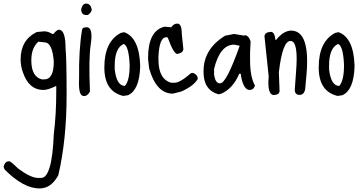

<svg xmlns="http://www.w3.org/2000/svg" viewBox="-101 -516 2017 1068"><path d="M226.6 -350.6Q263.7 -350.6 263.7 -247.1Q269.5 -190.4 269.5 11.7Q269.5 260.7 223.6 458Q184.6 532.2 118.2 532.2Q29.3 532.2 -75.2 426.8L-81.1 412.1Q-74.2 380.9 -49.8 380.9Q-41 380.9 -1 420.9Q70.3 473.6 109.4 473.6H127.9Q188.5 473.6 198.2 230.5Q211.9 120.1 211.9 -3.9V-38.1Q166 -15.6 140.6 -15.6Q60.5 -15.6 27.3 -111.3Q13.7 -146.5 13.7 -185.5Q13.7 -293.9 103.5 -337.9L144.5 -341.8Q167 -341.8 189.5 -327.1H196.3Q214.8 -350.6 226.6 -350.6ZM112.3 -284.2Q73.2 -250 73.2 -179.7Q73.2 -89.8 131.8 -74.2H144.5Q198.2 -74.2 198.2 -172.9Q190.4 -280.3 146.5 -280.3Z M377.9 -496.1Q403.3 -496.1 409.2 -462.9Q409.2 -447.3 387.7 -432.6H377.9Q350.6 -432.6 350.6 -465.8Q358.4 -496.1 377.9 -496.1ZM384.8 -364.3Q418 -359.4 403.3 -265.6Q391.6 -188.5 399.4 -6.8Q384.8 21.5 361.3 17.6Q334 13.7 338.9 -79.1Q336.9 -241.2 355.5 -350.6Q357.4 -365.2 384.8 -364.3Z M589.8 -336.9Q673.8 -306.6 678.7 -151.4V-145.5Q674.8 -15.6 611.3 13.7L584 17.6Q479.5 -7.8 479.5 -139.6V-142.6Q479.5 -285.2 571.3 -333ZM537.1 -151.4V-129.9Q547.9 -38.1 593.8 -38.1Q620.1 -67.4 620.1 -151.4V-157.2Q615.2 -261.7 586.9 -271.5Q537.1 -249 537.1 -151.4Z M885.7 -384.8Q910.2 -384.8 910.2 -327.1L918.9 -244.1Q918.9 -222.7 885.7 -215.8Q865.2 -215.8 833 -304.7L830.1 -308.6H823.2Q785.2 -308.6 780.3 -200.2V-185.5Q780.3 -75.2 851.6 -55.7H870.1Q900.4 -55.7 961.9 -109.4H968.8V-111.3Q999 -102.5 999 -77.1Q977.5 -38.1 907.2 -6.8L860.4 4.9Q768.6 4.9 728.5 -135.7L722.7 -188.5V-194.3Q722.7 -343.8 812.5 -367.2H821.3L851.6 -364.3Q865.2 -384.8 885.7 -384.8Z M1201.2 -327.1 1259.8 -317.4V-320.3Q1281.2 -320.3 1293 -286.1L1290 -224.6V-181.6Q1290 -86.9 1317.4 -40Q1309.6 -15.6 1287.1 -15.6Q1254.9 -15.6 1240.2 -89.8L1238.3 -105.5H1229.5Q1194.3 -22.5 1129.9 4.9L1115.2 8.8Q1031.2 -14.6 1031.2 -114.3V-120.1Q1031.2 -244.1 1151.4 -317.4ZM1089.8 -101.6Q1096.7 -52.7 1121.1 -52.7H1124Q1158.2 -52.7 1231.4 -258.8V-261.7L1203.1 -267.6H1201.2Q1123 -267.6 1089.8 -132.8Z M1524.4 -345.7Q1623 -337.9 1604.5 -108.4L1596.7 -21.5Q1590.8 13.7 1562.5 11.7Q1536.1 9.8 1539.1 -23.4L1545.9 -118.2Q1559.6 -285.2 1516.6 -288.1Q1470.7 -292 1450.2 -114.3L1454.1 -8.8Q1452.1 11.7 1420.9 12.7Q1384.8 9.8 1393.6 -90.8L1370.1 -314.5Q1372.1 -336.9 1406.2 -338.9Q1426.8 -337.9 1430.7 -294.9L1434.6 -293.9Q1478.5 -348.6 1524.4 -345.7Z M1782.2 -336.9Q1866.2 -306.6 1871.1 -151.4V-145.5Q1867.2 -15.6 1803.7 13.7L1776.4 17.6Q1671.9 -7.8 1671.9 -139.6V-142.6Q1671.9 -285.2 1763.7 -333ZM1729.5 -151.4V-129.9Q1740.2 -38.1 1786.1 -38.1Q1812.5 -67.4 1812.5 -151.4V-157.2Q1807.6 -261.7 1779.3 -271.5Q1729.5 -249 1729.5 -151.4Z"/></svg>

Font: Sue Ellen Francisco
Style: Regular
Weight: 400
Designer: Kimberly Geswein
Foundry: Kimberly Geswein
Version: Version 1.002 2007